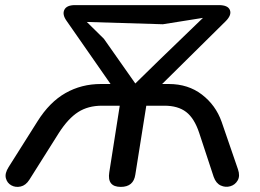

<svg xmlns="http://www.w3.org/2000/svg" viewBox="-20 -725 1020 752"><path d="M453 7Q399 7 408 -50L449 -311H379Q325 -311 286 -286Q247 -261 211 -205L95 -21Q81 1 61 5.5Q41 10 24.5 1Q8 -8 3 -27Q-2 -46 14 -71L127 -250Q174 -325 236.5 -360.5Q299 -396 375 -396H413L241 -643Q223 -668 232 -686.5Q241 -705 274 -705H837Q873 -705 880.5 -685.5Q888 -666 864 -642L615 -396H641Q717 -396 771 -354.5Q825 -313 848 -248L912 -62Q921 -36 911 -18.5Q901 -1 882 4.5Q863 10 844.5 1.5Q826 -7 817 -32L760 -205Q741 -262 709 -286.5Q677 -311 624 -311H553L510 -41Q503 7 453 7ZM510 -398 602 -488 775 -655 618 -630 320 -639 387 -573Z"/></svg>

Font: Nunito SemiBold
Style: Italic
Weight: 600
Italic angle: -9°
Designer: Vernon Adams
Foundry: Vernon Adams
Version: Version 3.601; ttfautohint (v1.8.2.53-6de2)